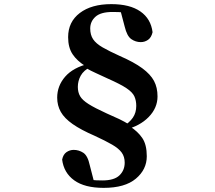

<svg xmlns="http://www.w3.org/2000/svg" viewBox="-20 -786 1040 930"><path d="M482 124Q390 124 339.5 87.5Q289 51 281 -13Q286 -38 302 -49Q318 -60 337 -60Q362 -60 383.5 -46Q405 -32 415 15L439 108L388 76Q404 83 424 85.5Q444 88 476 88Q533 88 558.5 63.5Q584 39 584 2Q584 -27 569.5 -47Q555 -67 523 -85.5Q491 -104 439 -128Q372 -157 332 -185Q292 -213 274.5 -244Q257 -275 257 -313Q257 -370 295.5 -414.5Q334 -459 412 -478L417 -486L421 -464Q385 -445 371 -419.5Q357 -394 357 -365Q357 -339 368 -320Q379 -301 409 -282Q439 -263 496 -237Q535 -220 558 -209Q581 -198 609 -181V-174Q648 -149 669.5 -117Q691 -85 691 -29Q691 35 638 79.5Q585 124 482 124ZM519 -766Q609 -766 660 -730.5Q711 -695 719 -630Q713 -604 697 -593Q681 -582 662 -582Q637 -582 616 -596.5Q595 -611 584 -657L560 -748L612 -717Q595 -724 576 -726Q557 -728 525 -728Q468 -728 442.5 -705Q417 -682 417 -648Q417 -617 431 -596Q445 -575 477 -556.5Q509 -538 560 -515Q629 -485 669 -455.5Q709 -426 726 -394Q743 -362 743 -319Q743 -263 700 -219Q657 -175 584 -157L579 -154L574 -172Q607 -192 623.5 -216Q640 -240 640 -273Q640 -299 631 -319Q622 -339 593 -358.5Q564 -378 503 -405Q467 -422 444.5 -432Q422 -442 395 -457V-465Q353 -491 331.5 -523.5Q310 -556 310 -606Q310 -680 366.5 -723Q423 -766 519 -766Z"/></svg>

Font: Noto Serif JP ExtraBold
Style: Regular
Weight: 800
Designer: Ryoko NISHIZUKA 西塚涼子 (kana & ideographs); Frank Grießhammer (Latin, Greek & Cyrillic); Wenlong ZHANG 张文龙 (bopomofo); San
Foundry: Adobe
Version: Version 2.003-H1;hotconv 1.1.1;makeotfexe 2.6.0